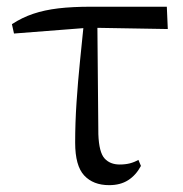

<svg xmlns="http://www.w3.org/2000/svg" viewBox="-20 -537 544 572"><path d="M21.7 -437.1 15.5 -465Q45.8 -484.8 79 -495.9Q112.2 -507.1 153.9 -512.1Q195.6 -517 251.4 -517H477L479.9 -450.5L245.4 -454.5ZM305.2 14.6Q257.7 14.6 230.8 -14.3Q203.9 -43.2 203.9 -112.1Q203.9 -170.4 208 -232.2Q212.1 -293.9 218.4 -355.7Q224.8 -417.4 230.5 -474.9H270L273 -136.8Q275 -83.2 291.5 -65Q307.9 -46.9 336.5 -46.9Q353.3 -46.9 366.7 -50.3Q380.1 -53.7 392.3 -60.7L399.9 -42.7Q385 -15 361.8 -0.2Q338.6 14.6 305.2 14.6Z"/></svg>

Font: Noto Serif JP
Style: Regular
Weight: 200
Designer: Ryoko NISHIZUKA 西塚涼子 (kana & ideographs); Frank Grießhammer (Latin, Greek & Cyrillic); Wenlong ZHANG 张文龙 (bopomofo); San
Foundry: Adobe
Version: Version 2.001;hotconv 1.1.0;makeotfexe 2.6.0